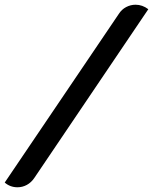

<svg xmlns="http://www.w3.org/2000/svg" viewBox="-25 -757 648 813"><path d="M478 -698Q490 -717 509 -727Q528 -737 549 -737Q578 -737 603 -718L120 -3Q107 16 88.5 26Q70 36 49 36Q18 36 -5 16Z"/></svg>

Font: K2D Medium
Style: Italic
Weight: 500
Italic angle: -10°
Designer: Katatrad Aksorn Co.,Ltd.
Foundry: Cadson Demak Co.,Ltd.
Version: Version 1.000; ttfautohint (v1.6)